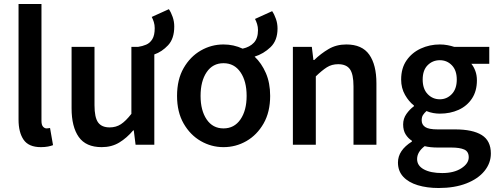

<svg xmlns="http://www.w3.org/2000/svg" viewBox="-20 -726 2496 963"><path d="M185 12Q124 12 98.5 -25Q73 -62 73 -126V-706H188V-120Q188 -99 196 -90.5Q204 -82 213 -82Q217 -82 220.5 -82.5Q224 -83 231 -84L246 2Q236 6 220.5 9Q205 12 185 12Z M490 12Q411 12 375 -39Q339 -90 339 -183V-491H454V-198Q454 -137 472 -112Q490 -87 530 -87Q562 -87 586.5 -103Q611 -119 639 -155V-491H673Q694 -494 713 -502Q732 -510 744 -529.5Q756 -549 756 -585Q756 -601 751.5 -615.5Q747 -630 741 -641L827 -680Q838 -664 846 -641Q854 -618 854 -593Q854 -532 823 -499Q792 -466 754 -453V0H660L651 -72H648Q616 -34 578 -11Q540 12 490 12Z M1101 12Q1040 12 987 -18.5Q934 -49 901 -106.5Q868 -164 868 -245Q868 -327 901 -384.5Q934 -442 987 -472.5Q1040 -503 1101 -503Q1152 -503 1197 -482Q1233 -490 1253.5 -512Q1274 -534 1274 -575Q1274 -591 1269.5 -605.5Q1265 -620 1259 -631L1345 -670Q1356 -654 1364 -631Q1372 -608 1372 -583Q1372 -523 1337 -489.5Q1302 -456 1257 -442Q1292 -409 1313.5 -359.5Q1335 -310 1335 -245Q1335 -164 1302 -106.5Q1269 -49 1216 -18.5Q1163 12 1101 12ZM1101 -82Q1155 -82 1186 -127Q1217 -172 1217 -245Q1217 -319 1186 -364Q1155 -409 1101 -409Q1047 -409 1016.5 -364Q986 -319 986 -245Q986 -172 1016.5 -127Q1047 -82 1101 -82Z M1449 0V-491H1544L1552 -425H1556Q1589 -457 1628 -480Q1667 -503 1717 -503Q1796 -503 1832 -452Q1868 -401 1868 -308V0H1753V-293Q1753 -354 1735 -379Q1717 -404 1676 -404Q1644 -404 1619.5 -388.5Q1595 -373 1564 -343V0Z M2180 217Q2122 217 2075.5 203Q2029 189 2002.5 160.5Q1976 132 1976 89Q1976 28 2046 -16V-20Q2027 -32 2014.5 -52Q2002 -72 2002 -102Q2002 -131 2018.5 -154.5Q2035 -178 2056 -193V-197Q2031 -216 2011.5 -250Q1992 -284 1992 -327Q1992 -384 2019 -423Q2046 -462 2090.5 -482.5Q2135 -503 2186 -503Q2206 -503 2224.5 -499.5Q2243 -496 2258 -491H2434V-406H2344Q2356 -392 2364 -370.5Q2372 -349 2372 -323Q2372 -269 2347 -231.5Q2322 -194 2280 -175Q2238 -156 2186 -156Q2170 -156 2153 -159Q2136 -162 2119 -169Q2108 -159 2101.5 -149Q2095 -139 2095 -122Q2095 -101 2112.5 -89Q2130 -77 2175 -77H2262Q2351 -77 2396.5 -48.5Q2442 -20 2442 44Q2442 92 2410 131.5Q2378 171 2319 194Q2260 217 2180 217ZM2186 -228Q2221 -228 2246 -254Q2271 -280 2271 -327Q2271 -373 2246.5 -398.5Q2222 -424 2186 -424Q2150 -424 2125 -399Q2100 -374 2100 -327Q2100 -280 2125 -254Q2150 -228 2186 -228ZM2198 142Q2257 142 2294 118Q2331 94 2331 63Q2331 34 2308.5 24Q2286 14 2244 14H2177Q2137 14 2110 7Q2072 36 2072 72Q2072 105 2106 123.5Q2140 142 2198 142Z"/></svg>

Font: Source Sans Pro SemiBold
Style: Regular
Weight: 600
Designer: Paul D. Hunt
Foundry: Adobe Systems Incorporated
Version: Version 2.045;hotconv 1.0.109;makeotfexe 2.5.65596